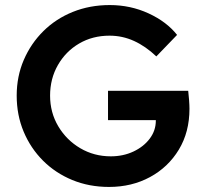

<svg xmlns="http://www.w3.org/2000/svg" viewBox="-20 -729 811 759"><path d="M411 10Q332 10 265.5 -17.5Q199 -45 150 -94Q101 -143 73.5 -208.5Q46 -274 46 -351Q46 -427 74 -492Q102 -557 151.5 -606Q201 -655 268 -682Q335 -709 414 -709Q496 -709 567.5 -676Q639 -643 680 -591L598 -506Q556 -546 510 -567Q464 -588 413 -588Q346 -588 293 -557Q240 -526 209 -472Q178 -418 178 -351Q178 -284 210.5 -229.5Q243 -175 297.5 -143Q352 -111 418 -111Q467 -111 507.5 -130Q548 -149 572 -181Q596 -213 596 -252V-254H407V-370H724Q726 -353 727.5 -333Q729 -313 729 -299Q729 -207 687 -137.5Q645 -68 573 -29Q501 10 411 10Z"/></svg>

Font: Readex Pro Medium
Style: Regular
Weight: 500
Designer: Bonnie Shaver-Troup, Thomas Jockin
Foundry: Lexend
Version: Version 1.204; ttfautohint (v1.8.4.7-5d5b)